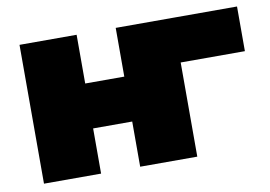

<svg xmlns="http://www.w3.org/2000/svg" viewBox="-64 -646 1049 745"><g transform="rotate(-10 461.0 -273.5)"><path d="M53 0V-547H278V-355H432V-547H657V0H432V-178H278V0ZM432 0V-547H910V-371H608L657 -419V0Z"/></g></svg>

Font: MOST Montserrat Black
Style: Regular
Weight: 900
Designer: Julieta Ulanovsky
Foundry: Julieta Ulanovsky
Version: Version 8.000;March 11, 2024;FontCreator 15.0.0.2926 64-bit